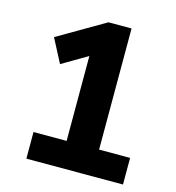

<svg xmlns="http://www.w3.org/2000/svg" viewBox="-106 -795 811 885"><g transform="rotate(15 300.0 -352.5)"><path d="M100 0V-127H258V-575H331L137 -461L78 -574L303 -705H413V-127H561V0Z"/></g></svg>

Font: Nunito Sans 12pt ExtraLight 12pt ExtraBold
Style: Regular
Weight: 800
Version: Version 3.101;gftools[0.9.27]